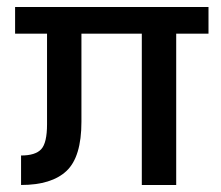

<svg xmlns="http://www.w3.org/2000/svg" viewBox="-20 -527 629 547"><path d="M574 -431H482V0H384V-431H212V-180Q212 -80 169.5 -40Q127 0 40 0V-84Q81 -84 97.5 -102Q114 -120 114 -173V-431H23V-507H574Z"/></svg>

Font: Hind Kochi Medium
Style: Regular
Weight: 500
Designer: Dhruvi Tolia
Foundry: Indian Type Foundry
Version: Version 0.702;PS 1.0;hotconv 1.0.81;makeotf.lib2.5.63406